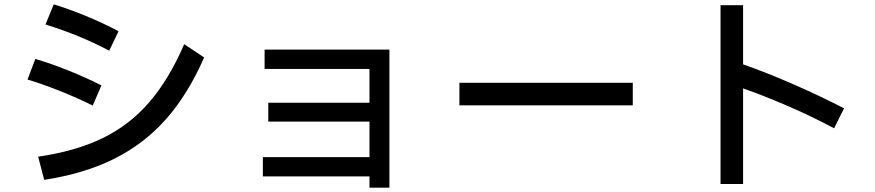

<svg xmlns="http://www.w3.org/2000/svg" viewBox="-20 -814 4040 886"><path d="M484 -580Q351 -651 190 -701L228 -794Q297 -773 376 -740.5Q455 -708 527 -670ZM156 -91Q329 -116 453.5 -176.5Q578 -237 669 -342.5Q760 -448 830 -610L922 -549Q849 -382 749 -267.5Q649 -153 510.5 -83Q372 -13 184 16ZM408 -327Q337 -362 257 -394Q177 -426 107 -447L143 -542Q215 -521 297 -488Q379 -455 448 -420Z M1685 0H1193V-89H1685V-253H1218V-340H1685V-496H1201V-585H1777V52H1685Z M2900 -328H2100V-432H2900Z M3829 -222Q3724 -278 3611.5 -326.5Q3499 -375 3409 -406V35H3305V-790H3409V-517Q3510 -482 3634.5 -428Q3759 -374 3875 -314Z"/></svg>

Font: IBM Plex Sans JP Medium
Style: Regular
Weight: 500
Designer: Mike Abbink; Paul van der Laan; Pieter van Rosmalen; Wujin Sim; Yejin Wi; Jinhee Kim; Boomi Park; Yona Kim; Kichan Ma
Foundry: Sandoll Inc.
Version: Version 1.001